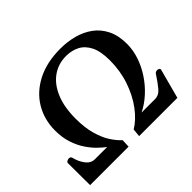

<svg xmlns="http://www.w3.org/2000/svg" viewBox="-155 -932 1156 1156"><g transform="rotate(-45 423.5 -354.0)"><path d="M18.6 0 17.6 -188Q18.1 -196.3 27.1 -200.4Q36.1 -204.6 41.5 -204.6Q58.1 -204.6 60.5 -188.5Q70.8 -148.4 93.5 -119.1Q116.2 -89.8 150.4 -89.8H253.4Q233.9 -104 208 -128.9Q182.1 -153.8 157.7 -189.9Q133.3 -226.1 117.4 -273.9Q101.6 -321.8 101.6 -381.3Q101.6 -473.6 145.5 -547.6Q189.5 -621.6 272.9 -664.8Q356.4 -708 473.6 -708Q532.2 -708 586.7 -693.6Q641.1 -679.2 684.1 -647.9Q727.1 -616.7 752.2 -566.2Q777.3 -515.6 777.3 -443.8Q777.3 -391.6 759.8 -339.1Q742.2 -286.6 710.7 -238.8Q679.2 -190.9 637.2 -152.3Q595.2 -113.8 546.9 -89.8H660.2Q694.3 -89.8 718.5 -119.1Q742.7 -148.4 769 -188.5Q777.3 -204.6 793.9 -204.6Q798.8 -204.6 805.7 -201.4Q812.5 -198.2 812.5 -191.4Q812.5 -189 812 -188L761.7 0H436L440.9 -51.3Q492.2 -82 536.4 -141.1Q580.6 -200.2 607.4 -278.8Q634.3 -357.4 634.3 -447.3Q634.3 -523.4 612.1 -568.1Q589.8 -612.8 551.8 -632.6Q513.7 -652.3 465.8 -652.3Q399.4 -652.3 348.4 -616.2Q297.4 -580.1 268.6 -511.2Q239.7 -442.4 239.7 -344.2Q239.7 -267.6 255.9 -210.7Q272 -153.8 297.1 -115Q322.3 -76.2 348.6 -52.7L346.2 0Z"/></g></svg>

Font: Gelasio SemiBold
Style: Italic
Weight: 600
Italic angle: -8.5°
Designer: Eben Sorkin
Foundry: Eben Sorkin
Version: Version 1.008